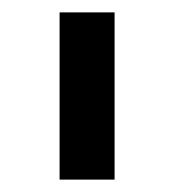

<svg xmlns="http://www.w3.org/2000/svg" viewBox="-20 -770 282 310"><path d="M165 -750V-480H76.2V-750Z"/></svg>

Font: Stilu SemiBold
Style: Regular
Weight: 600
Designer: Genilson Lima Santos
Foundry: Genilson Lima Santos
Version: Version 1.200;PS 001.200;hotconv 1.0.88;makeotf.lib2.5.64775